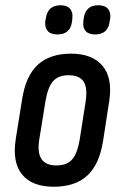

<svg xmlns="http://www.w3.org/2000/svg" viewBox="-20 -702 457 730"><path d="M184 8Q102 8 64 -38.5Q26 -85 40 -174L64 -324Q78 -414 124 -456Q170 -498 250 -498Q331 -498 370 -451.5Q409 -405 395 -316L372 -167Q358 -77 312 -34.5Q266 8 184 8ZM194 -73Q234 -73 254 -95.5Q274 -118 283 -171L305 -312Q314 -367 298 -391.5Q282 -416 241 -416Q202 -416 182 -393.5Q162 -371 153 -318L130 -176Q121 -124 137 -98.5Q153 -73 194 -73ZM342 -571Q317 -571 305.5 -584Q294 -597 297 -621L298 -631Q305 -682 353 -682Q379 -682 390.5 -668.5Q402 -655 399 -631L397 -621Q391 -571 342 -571ZM198 -571Q173 -571 161.5 -584Q150 -597 152 -621L154 -631Q161 -682 210 -682Q235 -682 246.5 -668.5Q258 -655 255 -631L254 -621Q248 -571 198 -571Z"/></svg>

Font: Sofia Sans Condensed SemiBold
Style: Italic
Weight: 600
Italic angle: -9°
Version: Version 4.100